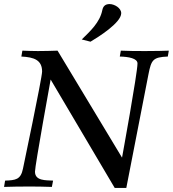

<svg xmlns="http://www.w3.org/2000/svg" viewBox="-20 -917 850 944"><path d="M0 2C25 1 81 0 128 0C165 0 200 1 235 2L241 -29C206 -31 152 -27 152 -73C152 -103 229 -526 229 -526L544 7H601L710 -552C724 -623 732 -636 805 -639L810 -668C793 -667 739 -666 696 -666C653 -666 613 -666 574 -668L569 -639C613 -638 656 -630 656 -605C656 -558 580 -142 580 -142L263 -668C231 -667 199 -666 167 -666C141 -666 115 -667 90 -668L85 -639C149 -636 187 -621 187 -565C187 -535 93 -88 93 -88C82 -33 56 -31 5 -29ZM382 -723 425 -712C462 -734 576 -805 576 -852C576 -878 542 -897 519 -897C498 -897 487 -887 483 -867C471 -807 424 -764 382 -723Z"/></svg>

Font: KpRoman
Style: SemiboldItalic
Weight: 600
Italic angle: -11°
Version: Version 0.66